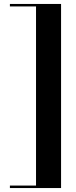

<svg xmlns="http://www.w3.org/2000/svg" viewBox="-20 -800 382 970"><path d="M162 150V-780H288.5V150ZM30 150V137.5H288.5V150ZM30 -767.5V-780H288.5V-767.5Z"/></svg>

Font: Bodoni Moda 18pt SemiBold
Style: Regular
Weight: 600
Designer: Owen Earl
Foundry: indestructible type
Version: Version 2.005